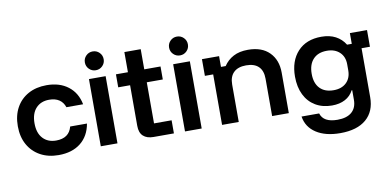

<svg xmlns="http://www.w3.org/2000/svg" viewBox="-81 -946 2864 1407"><g transform="rotate(-10 1351.0 -242.5)"><path d="M290 10Q212.5 10 154.2 -22.1Q95.8 -54.2 63.3 -112.5Q30.8 -170.8 30.8 -250Q30.8 -329.2 62.9 -387.5Q95 -445.8 153.3 -477.9Q211.7 -510 290 -510Q386.7 -510 450 -461.2Q513.3 -412.5 530 -325.8H405.8Q393.3 -363.3 364.2 -382.5Q335 -401.7 290 -401.7Q228.3 -401.7 191.7 -362.1Q155 -322.5 155 -250Q155 -177.5 191.7 -137.9Q228.3 -98.3 290 -98.3Q386.7 -98.3 408.3 -181.7H533.3Q517.5 -90.8 454.2 -40.4Q390.8 10 290 10Z M604.2 0V-500H728.3V0ZM665.8 -555Q636.7 -555 616.2 -575.4Q595.8 -595.8 595.8 -625Q595.8 -654.2 616.2 -674.6Q636.7 -695 665.8 -695Q695 -695 715.4 -674.6Q735.8 -654.2 735.8 -625Q735.8 -595.8 715.4 -575.4Q695 -555 665.8 -555Z M996.7 0Q947.5 0 920.4 -25Q893.3 -50 893.3 -100.8V-403.3H805V-500H894.2V-650H1015.8V-500H1136.7V-403.3H1017.5V-97.5H1148.3V0Z M1230.8 0V-500H1355V0ZM1292.5 -555Q1263.3 -555 1242.9 -575.4Q1222.5 -595.8 1222.5 -625Q1222.5 -654.2 1242.9 -674.6Q1263.3 -695 1292.5 -695Q1321.7 -695 1342.1 -674.6Q1362.5 -654.2 1362.5 -625Q1362.5 -595.8 1342.1 -575.4Q1321.7 -555 1292.5 -555Z M1506.7 0V-375.8H1445V-500H1572.5V-420H1607.5Q1635.8 -462.5 1680 -485.8Q1724.2 -509.2 1788.3 -509.2Q1890.8 -509.2 1947.1 -452.5Q2003.3 -395.8 2003.3 -301.7V0H1879.2V-278.3Q1879.2 -337.5 1847.9 -368.3Q1816.7 -399.2 1755 -399.2Q1695 -399.2 1662.9 -368.3Q1630.8 -337.5 1630.8 -278.3V0Z M2350.8 210Q2240.8 210 2172.1 165.4Q2103.3 120.8 2090.8 40.8H2221.7Q2242.5 110 2346.7 110Q2416.7 110 2453.3 77.9Q2490 45.8 2490 -13.3V-85H2485.8Q2464.2 -43.3 2423.3 -21.7Q2382.5 0 2325.8 0Q2255.8 0 2203.3 -31.2Q2150.8 -62.5 2122.5 -120Q2094.2 -177.5 2094.2 -255Q2094.2 -371.7 2157.9 -440.8Q2221.7 -510 2334.2 -510Q2395.8 -510 2440 -486.7Q2484.2 -463.3 2510.8 -420H2545.8V-500H2673.3V-375.8H2610.8V-11.7Q2610.8 94.2 2543.3 152.1Q2475.8 210 2350.8 210ZM2356.7 -108.3Q2416.7 -108.3 2451.7 -142.1Q2486.7 -175.8 2486.7 -233.3V-278.3Q2486.7 -335 2451.2 -368.3Q2415.8 -401.7 2356.7 -401.7Q2290.8 -401.7 2254.6 -362.9Q2218.3 -324.2 2218.3 -254.2Q2218.3 -184.2 2254.6 -146.2Q2290.8 -108.3 2356.7 -108.3Z"/></g></svg>

Font: Funnel Display Light SemiBold
Style: Regular
Weight: 600
Version: Version 1.000